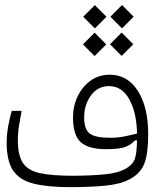

<svg xmlns="http://www.w3.org/2000/svg" viewBox="-20 -752 626 773"><path d="M263.2 1.5Q170.9 1.5 114.5 -12.9Q58.1 -27.3 32.5 -65.9Q6.8 -104.5 6.8 -177.7Q6.8 -211.9 13.9 -248.5Q21 -285.2 27.3 -305.7H66.9Q62 -277.8 56.9 -247.8Q51.8 -217.8 51.8 -187.5Q51.8 -126.5 72.5 -95.7Q93.3 -64.9 141.6 -54.7Q189.9 -44.4 272.9 -44.4Q339.8 -44.4 398.7 -49.8Q457.5 -55.2 490.2 -75.2Q515.6 -90.8 523.2 -113.3Q530.8 -135.7 531.7 -187L522.5 -186.5Q511.2 -171.9 487.3 -161.6Q463.4 -151.4 407.7 -151.4Q335.4 -151.4 304.7 -179.9Q273.9 -208.5 273.9 -279.3Q273.9 -324.7 292.5 -363.8Q311 -402.8 344.2 -427Q377.4 -451.2 421.9 -451.2Q493.2 -451.2 534.9 -386.2Q576.7 -321.3 576.7 -210.4Q576.7 -135.3 561.3 -94Q545.9 -52.7 500 -29.3Q462.4 -9.8 401.1 -4.2Q339.8 1.5 263.2 1.5ZM531.7 -214.4Q530.3 -297.4 501 -351.3Q471.7 -405.3 418.5 -405.3Q373.5 -405.3 346.2 -367.7Q318.8 -330.1 318.8 -279.3Q318.8 -230.5 341.8 -213.9Q364.7 -197.3 423.8 -197.3Q453.1 -197.3 480.2 -202.6Q507.3 -208 531.7 -214.4ZM360.8 -526.4 314 -573.2 360.8 -620.6 407.7 -573.2ZM361.8 -637.7 314.9 -684.6 361.8 -731.4 408.7 -684.6ZM469.7 -526.9 422.9 -573.7 469.7 -621.1 516.6 -573.7ZM471.2 -637.7 424.3 -684.6 471.2 -731.9 518.1 -684.6Z"/></svg>

Font: Cascadia Mono ExtraLight
Style: Regular
Weight: 200
Monospace: yes
Designer: Aaron Bell
Foundry: Saja Typeworks
Version: Version 2404.023; ttfautohint (v1.8.4)